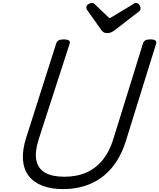

<svg xmlns="http://www.w3.org/2000/svg" viewBox="-20 -1282 1095 1321"><path d="M413 19Q331 19 271 -4.5Q211 -28 177 -72.5Q143 -117 138 -183Q133 -249 160 -334L367 -984Q372 -998 383.5 -1004.5Q395 -1011 419 -1011Q442 -1011 453 -1004Q464 -997 459 -981L246 -323Q218 -234 230.5 -177Q243 -120 292 -93Q341 -66 422 -66Q509 -66 575 -95.5Q641 -125 687 -182Q733 -239 759 -323L964 -984Q969 -998 980.5 -1004.5Q992 -1011 1015 -1011Q1063 -1011 1054 -981L846 -312Q812 -203 751 -129.5Q690 -56 605 -18.5Q520 19 413 19ZM916 -1262Q928 -1262 937.5 -1250Q947 -1238 947 -1227Q947 -1217 944 -1212Q941 -1207 936 -1203L773 -1077Q758 -1065 744.5 -1059.5Q731 -1054 715 -1054Q702 -1054 691.5 -1061Q681 -1068 673 -1081L581 -1211Q576 -1219 575 -1224Q574 -1229 574 -1233Q574 -1245 588.5 -1253.5Q603 -1262 612 -1262Q623 -1262 628 -1257.5Q633 -1253 639 -1246L734 -1156L886 -1247Q893 -1251 900 -1256.5Q907 -1262 916 -1262Z"/></svg>

Font: Playwrite CA
Style: Regular
Weight: 400
Designer: Veronika Burian, José Scaglione
Foundry: TypeTogether
Version: Version 1.002